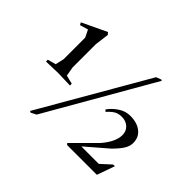

<svg xmlns="http://www.w3.org/2000/svg" viewBox="-143 -859 1092 1092"><g transform="rotate(45 402.5 -313.5)"><path d="M207 16.6 198.2 11.7 569.3 -630.9 600.6 -642.6 606.4 -638.7 239.3 0ZM63.5 -251V-265.6L113.3 -279.3L125 -331.1V-504.9L103.5 -548.8L53.7 -534.2L45.9 -548.8L194.3 -619.1L205.1 -606.4L194.3 -522.5V-333L204.1 -278.3L255.9 -265.6L256.8 -251L161.1 -253.9ZM484.4 0 476.6 -8.8 610.4 -142.6Q667 -208.5 667 -262.7Q667 -294.4 645.5 -314.2Q624 -334 590.8 -334Q574.2 -334 560.3 -329.6Q546.4 -325.2 534.9 -315.9Q523.4 -306.6 518.6 -302Q513.7 -297.4 505.9 -288.1L495.1 -296.9Q513.7 -325.2 547.9 -348.6Q582 -372.1 621.1 -372.1Q676.3 -372.1 709.2 -345.9Q742.2 -319.8 742.2 -274.4Q742.2 -246.6 724.6 -220Q707 -193.4 674.8 -162.1L546.9 -51.8H687.5L747.1 -106.4L761.7 -107.4L723.6 0Z"/></g></svg>

Font: Comprehension SemiBold
Style: Regular
Weight: 600
Designer: Alfredo Marco Pradil
Foundry: Alfredo Marco Pradil
Version: 1.0